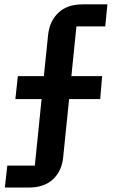

<svg xmlns="http://www.w3.org/2000/svg" viewBox="-20 -718 524 872"><path d="M2 133.8 13.2 34.2H138.2L168.9 -268.1H49.8L61 -372.1H179.2L198.2 -557.1Q204.6 -621.1 244.6 -659.7Q284.7 -698.2 355 -698.2H467.8L458 -598.1H327.1L304.2 -372.1H443.8L435.1 -268.1H293.9L267.1 -5.9Q261.2 58.1 221.2 95.9Q181.2 133.8 109.9 133.8Z"/></svg>

Font: Anuphan SemiBold
Style: Bold
Weight: 600
Designer: Mike Abbink, Paul van der Laan, Pieter van Rosmalen, Mint Tantisuwanna
Foundry: Bold Monday; Cadson Demak
Version: Version 3.002;hotconv 1.0.109;makeotfexe 2.5.65596